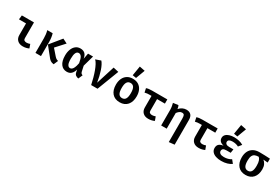

<svg xmlns="http://www.w3.org/2000/svg" viewBox="115 -2348 5923 4065"><g transform="rotate(30 3077.0 -315.0)"><path d="M220.5 -441H47.7L59.5 -543.1H355.9V-157.4Q355.9 -122.6 376.9 -107.7Q397.9 -92.8 432.8 -92.8Q453.8 -92.8 474.9 -97.7Q495.9 -102.6 514.9 -109.7L547.7 -17.4Q523.6 -4.6 485.4 5.4Q447.2 15.4 401 15.4Q317.4 15.4 269 -31Q220.5 -77.4 220.5 -156.9Z M1066.2 -557.9 1177.9 -501.5 988.7 -293.3 1114.9 -149.2Q1139.5 -121.5 1159.5 -109.5Q1179.5 -97.4 1205.1 -91.8L1159 15.9Q1107.2 10.3 1073.8 -13.3Q1040.5 -36.9 1005.1 -86.7L844.6 -286.7ZM812.3 -543.1Q825.6 -504.1 833.1 -450.3Q840.5 -396.4 840.5 -341V0H705.1V-354.4Q705.1 -402.1 699.5 -449Q693.8 -495.9 681 -543.1Z M1486.2 -558.5Q1628.2 -558.5 1651.3 -403.1L1677.4 -543.1H1800L1725.1 -276.9L1752.3 -150.8Q1759.5 -119.5 1772.3 -106.9Q1785.1 -94.4 1807.2 -88.7L1762.1 15.9Q1720 8.7 1693.1 -11.8Q1666.2 -32.3 1656.9 -81L1646.2 -136.4Q1626.2 -64.6 1585.4 -24.6Q1544.6 15.4 1477.4 15.4Q1382.6 15.4 1328.7 -57.7Q1274.9 -130.8 1274.9 -268.2Q1274.9 -352.3 1300.3 -417.9Q1325.6 -483.6 1372.8 -521Q1420 -558.5 1486.2 -558.5ZM1503.1 -457.4Q1414.4 -457.4 1414.4 -268.2Q1414.4 -170.8 1436.9 -128.2Q1459.5 -85.6 1499 -85.6Q1520 -85.6 1541.3 -100.5Q1562.6 -115.4 1581.8 -156.2Q1601 -196.9 1614.9 -273.3Q1597.9 -377.9 1570.5 -417.7Q1543.1 -457.4 1503.1 -457.4Z M2067.2 0Q2050.8 -78.5 2029.2 -157.2Q2007.7 -235.9 1982.1 -306.2Q1956.4 -376.4 1927.7 -430.5Q1899 -484.6 1867.7 -513.3L1994.4 -557.4Q2046.2 -497.4 2086.4 -378.7Q2126.7 -260 2151.8 -106.2L2294.4 -558.5L2425.6 -528.7L2223.1 0Z M2769.7 -558.5Q2850.8 -558.5 2907.2 -523.1Q2963.6 -487.7 2993.1 -423.3Q3022.6 -359 3022.6 -272.8Q3022.6 -140.5 2956.4 -62.6Q2890.3 15.4 2769.2 15.4Q2648.2 15.4 2582.1 -61.3Q2515.9 -137.9 2515.9 -271.8Q2515.9 -356.9 2545.6 -421.5Q2575.4 -486.2 2632.1 -522.3Q2688.7 -558.5 2769.7 -558.5ZM2769.7 -456.4Q2712.8 -456.4 2684.9 -411.8Q2656.9 -367.2 2656.9 -271.8Q2656.9 -175.4 2684.6 -131Q2712.3 -86.7 2769.2 -86.7Q2826.2 -86.7 2853.8 -131Q2881.5 -175.4 2881.5 -272.8Q2881.5 -367.7 2853.8 -412.1Q2826.2 -456.4 2769.7 -456.4ZM2763.6 -854.4 2897.4 -827.7 2814.9 -605.1 2725.1 -620.5Z M3615.9 -543.1V-440.5H3424.1V-157.4Q3424.1 -122.6 3444.9 -107.7Q3465.6 -92.8 3500 -92.8Q3521.5 -92.8 3542.6 -97.7Q3563.6 -102.6 3582.1 -109.7L3615.9 -17.4Q3591.3 -4.6 3553.3 5.4Q3515.4 15.4 3468.7 15.4Q3384.6 15.4 3336.7 -31Q3288.7 -77.4 3288.7 -156.9V-440.5H3241Q3213.3 -440.5 3184.9 -437.9Q3156.4 -435.4 3125.6 -426.7L3105.1 -523.6Q3133.3 -534.4 3166.4 -538.7Q3199.5 -543.1 3242.6 -543.1Z M4078.5 -558.5Q4153.3 -558.5 4191.3 -516.2Q4229.2 -473.8 4229.2 -397.4V209.2L4093.8 223.6V-344.6Q4093.8 -406.2 4081.3 -431.8Q4068.7 -457.4 4026.7 -457.4Q3993.8 -457.4 3965.1 -435.6Q3936.4 -413.8 3913.8 -382.6V0H3778.5V-381.5Q3778.5 -427.2 3770.8 -469Q3763.1 -510.8 3754.9 -539.5L3880.5 -556.4Q3888.2 -543.1 3894.9 -519.7Q3901.5 -496.4 3904.1 -473.8Q3940.5 -516.4 3985.4 -537.4Q4030.3 -558.5 4078.5 -558.5Z M4846.7 -543.1V-440.5H4654.9V-157.4Q4654.9 -122.6 4675.6 -107.7Q4696.4 -92.8 4730.8 -92.8Q4752.3 -92.8 4773.3 -97.7Q4794.4 -102.6 4812.8 -109.7L4846.7 -17.4Q4822.1 -4.6 4784.1 5.4Q4746.2 15.4 4699.5 15.4Q4615.4 15.4 4567.4 -31Q4519.5 -77.4 4519.5 -156.9V-440.5H4471.8Q4444.1 -440.5 4415.6 -437.9Q4387.2 -435.4 4356.4 -426.7L4335.9 -523.6Q4364.1 -534.4 4397.2 -538.7Q4430.3 -543.1 4473.3 -543.1Z M5342.6 -234.9H5244.6Q5186.7 -234.9 5162.1 -216.9Q5137.4 -199 5137.4 -163.6Q5137.4 -127.2 5169 -105.9Q5200.5 -84.6 5261.5 -84.6Q5313.8 -84.6 5357.4 -96.9Q5401 -109.2 5437.9 -132.3L5501.5 -53.8Q5456.9 -22.6 5393.6 -3.6Q5330.3 15.4 5250.8 15.4Q5176.9 15.4 5119.2 -3.8Q5061.5 -23.1 5028.5 -61Q4995.4 -99 4995.4 -153.8Q4995.4 -215.4 5030.3 -247.4Q5065.1 -279.5 5137.4 -289.7Q5074.4 -303.6 5045.4 -335.4Q5016.4 -367.2 5016.4 -412.8Q5016.4 -460 5046.9 -492.6Q5077.4 -525.1 5129.7 -541.8Q5182.1 -558.5 5246.7 -558.5Q5306.2 -558.5 5364.9 -545.1Q5423.6 -531.8 5470.3 -502.6L5408.7 -426.7Q5377.4 -444.6 5339 -453.1Q5300.5 -461.5 5261.5 -461.5Q5210.3 -461.5 5182.1 -445.1Q5153.8 -428.7 5153.8 -394.9Q5153.8 -364.1 5178.7 -345.4Q5203.6 -326.7 5251.3 -326.7H5356.4ZM5240.5 -854.4 5374.4 -827.7 5291.8 -605.1 5202.1 -620.5Z M5866.2 -551.3Q5926.2 -551.3 5996.9 -549Q6067.7 -546.7 6124.1 -543.1V-447.7L6013.8 -456.4Q6052.3 -428.7 6075.4 -381Q6098.5 -333.3 6098.5 -265.1Q6098.5 -135.9 6032.1 -60.3Q5965.6 15.4 5846.2 15.4Q5726.2 15.4 5659.5 -60.8Q5592.8 -136.9 5592.8 -269.7Q5592.8 -354.4 5623.8 -417.7Q5654.9 -481 5715.6 -516.2Q5776.4 -551.3 5866.2 -551.3ZM5733.8 -269.7Q5733.8 -174.4 5761.8 -130.5Q5789.7 -86.7 5846.2 -86.7Q5901.5 -86.7 5929.2 -130.5Q5956.9 -174.4 5956.9 -270.3Q5956.9 -351.3 5940.8 -394.1Q5924.6 -436.9 5899.5 -459Q5846.7 -458.5 5809.7 -443.3Q5772.8 -428.2 5753.3 -387.4Q5733.8 -346.7 5733.8 -269.7Z"/></g></svg>

Font: Fira Code SemiBold
Style: Regular
Weight: 600
Designer: Carrois Corporate, Edenspiekermann AG, Nikita Prokopov
Foundry: Carrois Corporate, Edenspiekermann AG, Nikita Prokopov
Version: Version 6.002